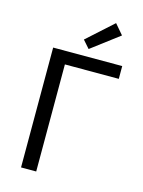

<svg xmlns="http://www.w3.org/2000/svg" viewBox="-128 -941 754 1015"><g transform="rotate(15 249.0 -433.5)"><path d="M90 0V-656H468V-586H173V0ZM273 -697 236 -739 378 -867 425 -812Z"/></g></svg>

Font: Source Sans Pro
Style: Regular
Weight: 400
Designer: Paul D. Hunt
Foundry: Adobe Systems Incorporated
Version: Version 2.021;PS 2.000;hotconv 1.0.86;makeotf.lib2.5.63406